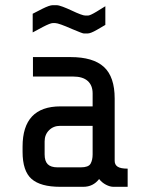

<svg xmlns="http://www.w3.org/2000/svg" viewBox="-20 -720 580 740"><path d="M183 -700H198Q206 -700 222 -694Q238 -688 255 -680Q297 -660 309 -660H319Q327 -660 352 -675Q377 -690 386 -696V-624Q378 -619 353.5 -605Q329 -591 318 -591H303Q298 -591 258 -608Q206 -631 193 -631H183Q174 -631 145 -616Q116 -601 106 -595V-667Q115 -672 143 -686Q171 -700 183 -700ZM362 -30Q339 0 301 0H212Q136 0 101.5 -30.5Q67 -61 67 -135V-155Q67 -310 213 -310H337V-360Q337 -391 318 -408Q299 -425 262 -425H107V-500H252Q339 -500 380.5 -462Q422 -424 422 -340V-100Q422 -85 433.5 -77.5Q445 -70 472 -70V0H417Q404 0 388.5 -8Q373 -16 362 -30ZM337 -125V-235H212Q186 -235 169 -218Q152 -201 152 -175V-125Q152 -99 164 -87Q176 -75 202 -75H291Q321 -75 329 -89Q337 -103 337 -125Z"/></svg>

Font: Share Tech Mono
Style: Regular
Weight: 400
Designer: Ralph Oliver du Carrois
Foundry: Ralph Oliver du Carrois
Version: Version 1.003